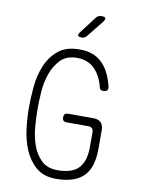

<svg xmlns="http://www.w3.org/2000/svg" viewBox="-102 -1018 804 1096"><g transform="rotate(10 300.0 -470.0)"><path d="M460 -288Q460 -303 452.5 -310.5Q445 -318 430 -318H305Q292 -318 286 -324Q280 -330 280 -343Q280 -356 286 -362Q292 -368 305 -368H450Q480 -368 495 -353Q510 -338 510 -308V-200Q510 -149 498.5 -109.5Q487 -70 461.5 -43.5Q436 -17 396 -3.5Q356 10 300 10Q229 10 185.5 -27Q142 -64 118 -120Q94 -176 86 -241Q78 -306 78 -361Q78 -418 84 -484.5Q90 -551 113.5 -608Q137 -665 182.5 -703Q228 -741 306 -741Q350 -741 382.5 -728.5Q415 -716 438.5 -692.5Q462 -669 478 -636.5Q494 -604 504 -564Q509 -548 502 -539.5Q495 -531 479 -531Q469 -531 464 -535Q459 -539 457 -547Q441 -613 402 -652Q363 -691 300 -691Q240 -691 205.5 -656Q171 -621 153.5 -571Q136 -521 132 -465.5Q128 -410 128 -368Q128 -321 132.5 -263.5Q137 -206 154.5 -156.5Q172 -107 206.5 -73.5Q241 -40 300 -40Q385 -40 422.5 -80Q460 -120 460 -200ZM305 -810Q287 -810 283.5 -817Q280 -824 291 -838L364 -934Q370 -942 378 -946Q386 -950 396 -950Q416 -950 419 -942.5Q422 -935 410 -919L334 -824Q329 -817 321.5 -813.5Q314 -810 305 -810Z"/></g></svg>

Font: Maple Mono Thin
Style: Regular
Weight: 250
Monospace: yes
Designer: subframe7536
Version: Version 7.000